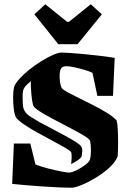

<svg xmlns="http://www.w3.org/2000/svg" viewBox="-20 -868 605 899"><path d="M37 -7 45 -196H122L146 -98Q171 -88 204 -79.5Q237 -71 265 -65.5Q293 -60 303 -60Q316 -60 338.5 -71Q361 -82 380.5 -97Q400 -112 402 -124Q405 -136 405.5 -155Q406 -174 404.5 -191Q403 -208 399 -213Q391 -223 363 -239Q335 -255 298.5 -274Q262 -293 226 -312Q190 -331 164.5 -347.5Q139 -364 135 -375Q130 -393 127 -426Q124 -459 124 -488Q106 -473 98 -463Q90 -453 88 -442.5Q86 -432 86 -416Q86 -390 87.5 -374Q89 -358 97 -346Q105 -333 121.5 -322.5Q138 -312 165 -296Q192 -282 224 -265Q256 -248 285.5 -232Q315 -216 335.5 -203Q356 -190 360 -182Q366 -174 365 -159.5Q364 -145 362 -135Q357 -126 342.5 -116.5Q328 -107 313 -100Q315 -115 315.5 -133Q316 -151 312 -157Q305 -165 279.5 -179.5Q254 -194 220 -212Q186 -230 152 -249Q118 -268 91.5 -286Q65 -304 55 -318Q48 -331 44.5 -358.5Q41 -386 41.5 -415Q42 -444 46 -461Q52 -478 71.5 -499.5Q91 -521 118 -542.5Q145 -564 174 -582Q203 -600 228.5 -611Q254 -622 269 -622Q278 -622 309 -620Q340 -618 380 -614Q420 -610 457.5 -605.5Q495 -601 517 -597L509 -419H436L413 -527Q399 -534 375 -541Q351 -548 328 -553Q305 -558 292 -558Q274 -558 268 -550Q261 -541 259.5 -522Q258 -503 261 -484Q264 -465 269 -456Q274 -448 296.5 -436Q319 -424 351.5 -408Q384 -392 418.5 -374.5Q453 -357 482 -339Q511 -321 526 -304Q530 -291 531.5 -262Q533 -233 533 -199Q533 -165 531 -136Q521 -110 493 -84Q465 -58 429.5 -36.5Q394 -15 362.5 -2Q331 11 314 11Q293 11 256.5 9.5Q220 8 179 5Q138 2 100 -1Q62 -4 37 -7ZM253 -661 141 -801 192 -848 294 -766H303L405 -848L457 -801L343 -661Z"/></svg>

Font: Grenze Gotisch ExtraBold
Style: Regular
Weight: 800
Designer: Renata Polastri
Foundry: Omnibus-Type
Version: Version 1.001